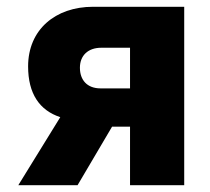

<svg xmlns="http://www.w3.org/2000/svg" viewBox="-20 -547 620 567"><path d="M34 0H209L311 -173H364V0H524V-527H255C143 -527 63 -459 63 -351C63 -270 97 -221 158 -201ZM277 -286C237 -286 216 -311 216 -347C216 -383 240 -406 279 -406H364V-286Z"/></svg>

Font: FIGSv2-sans-serif ExtraBold
Style: Regular
Weight: 800
Designer: Matt McInerney, Pablo Impallari, Rodrigo Fuenzalida,Mirko Velimirovic
Foundry: Matt McInerney, Pablo Impallari, Rodrigo Fuenzalida
Version: Version 4.021;hotconv 1.0.109;makeotfexe 2.5.65596